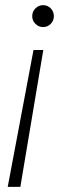

<svg xmlns="http://www.w3.org/2000/svg" viewBox="-20 -554 250 745"><path d="M148 -360 59 171H10L110 -360ZM147 -534Q165 -534 177 -521.5Q189 -509 189 -491Q189 -474 177 -461.5Q165 -449 147 -449Q130 -449 117.5 -461.5Q105 -474 105 -491Q105 -509 117.5 -521.5Q130 -534 147 -534Z"/></svg>

Font: DM Sans 10pt ExtraLight
Style: Italic
Weight: 250
Italic angle: -10°
Version: Version 4.004;gftools[0.9.30]